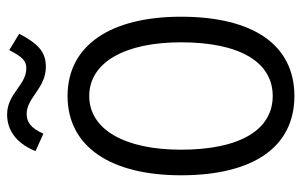

<svg xmlns="http://www.w3.org/2000/svg" viewBox="-174 -663 848 540"><g transform="rotate(-90 250.0 -393.0)"><path d="M379 -791C360 -754 349 -743 328 -743C280 -743 257 -797 198 -797C146 -797 113 -762 95 -717L144 -695C160 -731 177 -742 200 -742C245 -742 272 -688 332 -688C372 -688 396 -707 425 -763ZM250 11C393 11 473 -104 473 -308C473 -505 393 -627 250 -627C107 -627 27 -505 27 -308C27 -104 107 11 250 11ZM250 -50C155 -50 99 -142 99 -308C99 -465 155 -566 250 -566C345 -566 401 -465 401 -308C401 -142 345 -50 250 -50Z"/></g></svg>

Font: Inconsolata Thin
Style: Regular
Weight: 100
Monospace: yes
Designer: Raph Levien, Cyreal, Brenton Simpson
Foundry: Raph Levien, Cyreal, Google
Version: Version 3.100